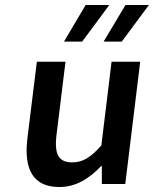

<svg xmlns="http://www.w3.org/2000/svg" viewBox="-20 -739 618 771"><path d="M90 -183C75 -59 113 12 218 12C285 12 337 -21 386 -72H389V0H483L543 -491H428L387 -155C344 -107 313 -87 270 -87C217 -87 197 -117 207 -198L243 -491H128ZM237 -572H310L419 -719H324ZM396 -572H469L578 -719H484Z"/></svg>

Font: Falling Sky
Style: Obl
Weight: 400
Designer: Paul D. Hunt
Foundry: Adobe Systems Incorporated
Version: Version 1.02